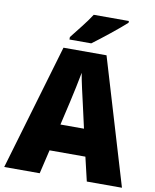

<svg xmlns="http://www.w3.org/2000/svg" viewBox="-99 -1001 867 1076"><g transform="rotate(10 335.0 -463.5)"><path d="M546 -917V-927H346C318 -882 269 -824 236 -781V-767H360C413 -806 506 -880 546 -917ZM470 0H670L456 -716H211L0 0H202L234 -136H438ZM373 -422 403 -289H269L300 -423C311 -472 328 -550 336 -595C343 -550 363 -466 373 -422Z"/></g></svg>

Font: Noto Sans Sinhala SemiCondensed Black
Style: Regular
Weight: 900
Width: 4
Designer: Jelle Bosma - Monotype Design Team
Foundry: Monotype Imaging Inc.
Version: Version 2.006